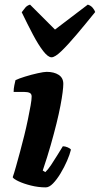

<svg xmlns="http://www.w3.org/2000/svg" viewBox="-20 -811 432 831"><path d="M178 0Q146 0 114 -8Q82 -16 60 -26.5Q38 -37 35 -44Q41 -61 49 -89.5Q57 -118 66.5 -153Q76 -188 85 -224.5Q94 -261 101 -295Q108 -329 112.5 -354.5Q117 -380 117 -393Q117 -405 108.5 -409Q100 -413 86 -413H39Q39 -427 42 -441.5Q45 -456 47 -464Q61 -471 88.5 -479.5Q116 -488 143 -494Q170 -500 182 -500Q214 -500 234 -487Q254 -474 254 -448Q254 -435 251 -411Q248 -387 241.5 -353Q235 -319 224.5 -276.5Q214 -234 199.5 -183Q185 -132 165 -73L176 -66Q187 -76 200.5 -96Q214 -116 228 -139Q242 -162 252 -178Q262 -178 273.5 -173Q285 -168 287 -163Q282 -142 270 -114.5Q258 -87 242 -60.5Q226 -34 209.5 -17Q193 0 178 0ZM203 -563Q188 -563 167 -590Q146 -617 122.5 -661.5Q99 -706 74 -758Q82 -769 89.5 -778Q97 -787 110 -791L218 -683L360 -791Q373 -787 381 -777.5Q389 -768 392 -759Q350 -707 312 -662Q274 -617 246 -590Q218 -563 203 -563Z"/></svg>

Font: Texturina Medium 12pt Black
Style: Italic
Weight: 900
Italic angle: -11°
Version: Version 1.002